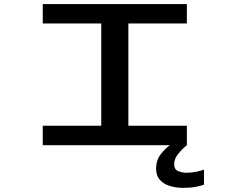

<svg xmlns="http://www.w3.org/2000/svg" viewBox="-20 -720 1140 952"><path d="M192 0V-96.5H482V-603.5H192V-700H906.5V-603.5H616.5V-96.5H906.5V0ZM991.5 120.5V195.5Q976.5 201.5 950.2 206.5Q924 211.5 887.5 211.5Q853 211.5 822.5 202.2Q792 193 773 172.2Q754 151.5 754 116.5Q754 74 777.2 44.5Q800.5 15 822.5 0H906.5Q884 18 863.8 42.8Q843.5 67.5 843.5 93Q843.5 120 862.8 128.2Q882 136.5 906 136.5Q929 136.5 955.5 131Q982 125.5 991.5 120.5Z"/></svg>

Font: Trispace Expanded Medium
Style: Regular
Weight: 500
Width: 7
Designer: Tyler Finck
Foundry: Etcetera Type Company
Version: Version 1.210; ttfautohint (v1.8.3)